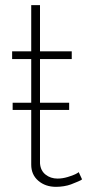

<svg xmlns="http://www.w3.org/2000/svg" viewBox="-20 -719 349 744"><path d="M285 -52 298 -24 292 -20Q285 -17 276 -13Q267 -9 255 -4.5Q243 0 227.5 2.5Q212 5 197 5Q156 5 128.5 -18.5Q101 -42 101 -81V-293H29V-321H101V-490H27V-520H101V-699H135V-520H258V-490H135V-321H248V-293H135V-86Q137 -58 156.5 -42.5Q176 -27 203 -27Q222 -27 242 -33Q262 -39 272 -44Q282 -49 285 -52Z"/></svg>

Font: Raleway-v4020 ExtraLight
Style: Regular
Weight: 275
Designer: Matt McInerney, Pablo Impallari, Rodrigo Fuenzalida
Foundry: Matt McInerney, Pablo Impallari, Rodrigo Fuenzalida
Version: Version 4.020;PS 004.020;hotconv 1.0.88;makeotf.lib2.5.64775